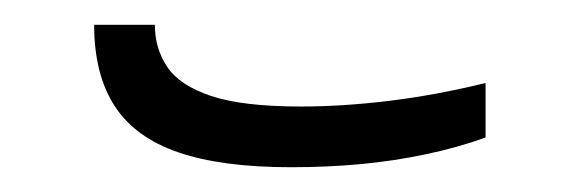

<svg xmlns="http://www.w3.org/2000/svg" viewBox="-20 -344 467 155"><path d="M215 -209Q159 -209 124 -221Q89 -233 72.5 -258.5Q56 -284 56 -324H105Q105 -305 115 -290Q125 -275 150.5 -266.5Q176 -258 223 -258Q256 -258 293.5 -262.5Q331 -267 372 -277V-233Q350 -225 324 -219.5Q298 -214 271 -211.5Q244 -209 215 -209Z"/></svg>

Font: Noto Sans Armenian Light
Style: Regular
Weight: 300
Designer: Monotype Design Team
Foundry: Monotype Imaging Inc.
Version: Version 2.007